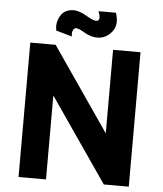

<svg xmlns="http://www.w3.org/2000/svg" viewBox="-59 -945 843 996"><g transform="rotate(5 362.5 -446.5)"><path d="M413 -893H504Q525 -833 494.5 -794.5Q464 -756 418 -756Q384 -756 348.5 -777.5Q313 -799 300 -794Q291 -790 287.5 -776.5Q284 -763 287 -750L204 -774Q195 -814 216.5 -850.5Q238 -887 286 -887Q314 -887 358 -861Q402 -835 415 -845Q429 -856 413 -893ZM218 0H75V-700H207L506 -265V-700H649V0H519L218 -437Z"/></g></svg>

Font: LilGrotesk Bold
Style: Regular
Weight: 700
Designer: BSozoo
Foundry: BSozoo
Version: Version 1.001;PS 001.001;hotconv 1.0.70;makeotf.lib2.5.58329